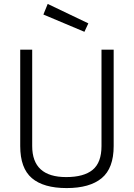

<svg xmlns="http://www.w3.org/2000/svg" viewBox="-20 -948 682 978"><path d="M144 -204Q144 -46 317 -46Q407 -46 452 -83Q497 -120 497 -204V-695H559V-204Q559 -91 498 -40.5Q437 10 319.5 10Q202 10 142.5 -40.5Q83 -91 83 -204V-695H144ZM223 -928 430 -829 410 -786 201 -874Z"/></svg>

Font: Titillium Web[RUS by Daymarius]
Style: Regular
Weight: 300
Designer: Cyrillization by Daymarius
Foundry: Cyrillization by Daymarius
Version: Version 1.002 September 12, 2018